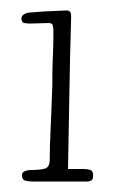

<svg xmlns="http://www.w3.org/2000/svg" viewBox="-20 -847 219 367"><path d="M140 -524Q145 -524 151.5 -522.5Q158 -521 158 -512Q158 -504 154.5 -502Q151 -500 144 -500H42Q37 -500 29.5 -501.5Q22 -503 22 -512Q22 -518 28 -520Q34 -522 37 -522Q58 -522 66.5 -525Q75 -528 75 -541Q75 -557 75.5 -569Q76 -581 76.5 -595.5Q77 -610 78 -630Q79 -650 80 -683Q80 -709 80.5 -724.5Q81 -740 81.5 -750.5Q82 -761 82 -769Q82 -777 82 -789Q82 -793 81 -798Q80 -803 73 -803Q69 -803 56.5 -802.5Q44 -802 37 -802Q32 -802 26.5 -803Q21 -804 21 -812Q21 -817 26.5 -820Q32 -823 37 -823Q39 -823 49.5 -824Q60 -825 72.5 -825.5Q85 -826 95.5 -826.5Q106 -827 108 -827Q111 -827 113.5 -825Q116 -823 116 -815Q116 -809 115 -776Q114 -748 113 -689.5Q112 -631 110 -524Z"/></svg>

Font: Life Savers
Style: Regular
Weight: 400
Version: Version 2.001; ttfautohint (v0.93) -l 8 -r 50 -G 200 -x 14 -